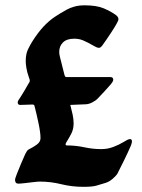

<svg xmlns="http://www.w3.org/2000/svg" viewBox="-20 -702 545 736"><path d="M299.8 14.2Q255.9 14.2 215.1 4.2Q174.3 -5.9 132.8 -5.9Q125 -5.9 108.2 -3.9Q91.3 -2 74.7 0Q58.1 2 50.3 2Q37.6 2 37.6 -13.2Q37.6 -17.1 44.7 -35.4Q51.8 -53.7 61 -75.4Q70.3 -97.2 76.7 -111.3Q80.1 -118.2 83.3 -123Q86.4 -127.9 92.3 -130.4Q105.5 -136.7 120.4 -147.2Q135.3 -157.7 135.3 -172.4Q135.3 -193.8 127.4 -231Q119.6 -268.1 111.8 -297.4Q110.8 -301.3 103.5 -301.3Q90.3 -301.3 79.6 -300.5Q68.8 -299.8 57.6 -299.8Q47.9 -299.8 47.9 -309.6Q47.9 -314.5 51.3 -318.8Q54.7 -323.2 56.6 -326.7Q65.9 -341.8 73 -353.3Q80.1 -364.7 89.8 -382.3Q90.8 -383.3 92.5 -386.5Q94.2 -389.6 94.2 -394Q94.2 -395 93 -399.4Q91.8 -403.8 90.8 -405.3Q83.5 -425.8 81.1 -441.9Q78.6 -458 78.6 -466.8Q78.6 -495.1 87.2 -512.5Q95.7 -529.8 102.5 -541Q126 -578.1 147 -600.3Q168 -622.6 189.5 -637Q210.9 -651.4 235.8 -665Q248 -671.9 265.4 -676.8Q282.7 -681.6 304.2 -681.6Q350.6 -681.6 377.9 -669.9Q405.3 -658.2 424.8 -644Q434.1 -636.7 434.1 -627.9Q434.1 -624.5 430.9 -618.7Q427.7 -612.8 425.8 -608.9Q421.4 -600.6 405.3 -575.9Q389.2 -551.3 371.6 -526.9Q369.6 -524.4 366.5 -521.5Q363.3 -518.6 358.9 -518.6Q353 -518.6 344.7 -523.4Q312 -542 296.9 -547.9Q281.7 -553.7 264.6 -553.7Q235.8 -553.7 221.4 -539.3Q207 -524.9 207 -503.4Q207 -494.6 209.5 -484.9L227.1 -415Q229.5 -406.7 233.4 -406.7H402.3Q414.1 -406.7 414.1 -396.5Q414.1 -392.6 411.1 -387.7Q408.2 -382.8 404.8 -378.9Q391.1 -362.8 379.6 -350.8Q368.2 -338.9 355 -324.7Q346.7 -315.9 333 -309.1Q319.3 -302.2 307.1 -302.2Q293.9 -302.2 278.3 -301Q262.7 -299.8 249.5 -299.8Q254.9 -279.8 258.5 -262.5Q262.2 -245.1 262.2 -228.5Q262.2 -207 253.2 -189.5Q244.1 -171.9 234.4 -156.7Q231.4 -150.9 231.4 -148.9Q231.4 -144.5 236.8 -144.5Q270 -144.5 303 -137.5Q335.9 -130.4 368.2 -130.4Q392.6 -130.4 414.8 -138.9Q437 -147.5 451.7 -156.5Q466.3 -165.5 468.3 -166Q475.6 -168.9 478.5 -168.9Q482.9 -168.9 484.4 -165.8Q485.8 -162.6 485.8 -160.2Q485.8 -156.2 483.6 -149.2Q481.4 -142.1 479 -137.7Q470.7 -118.2 456.3 -88.9Q441.9 -59.6 430.2 -36.6Q425.3 -28.3 412.1 -16.8Q398.9 -5.4 384.8 -1Q365.2 4.9 349.9 9.5Q334.5 14.2 299.8 14.2Z"/></svg>

Font: David Libre
Style: Bold
Weight: 700
Designer: Ismar David, J. Victor Gaultney, Annie Olsen and Meir Sadan
Foundry: Monotype Imaging Inc. & SIL International
Version: Version 1.100; ttfautohint (v1.8.4.7-5d5b)